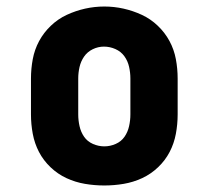

<svg xmlns="http://www.w3.org/2000/svg" viewBox="-20 -561 640 589"><path d="M300 8Q270 8 240.5 3Q211 -2 184 -14.5Q157 -27 135 -48Q113 -69 99.5 -95Q86 -121 80.5 -150.5Q75 -180 75 -210V-320Q75 -350 80.5 -379.5Q86 -409 100 -435Q114 -461 136 -482Q158 -503 185 -515.5Q212 -528 241 -534.5Q270 -541 300 -541Q330 -541 359 -534.5Q388 -528 415 -515.5Q442 -503 464 -482Q486 -461 500 -435Q514 -409 519.5 -379.5Q525 -350 525 -320V-210Q525 -180 519.5 -150.5Q514 -121 500.5 -95Q487 -69 465 -48Q443 -27 416 -14.5Q389 -2 359.5 3Q330 8 300 8ZM300 -112Q318 -112 335 -119.5Q352 -127 362 -141.5Q372 -156 376 -174Q380 -192 380 -210V-320Q380 -338 376 -356Q372 -374 361.5 -388.5Q351 -403 334 -410.5Q317 -418 299 -418Q281 -418 264.5 -410Q248 -402 238 -387.5Q228 -373 224 -355.5Q220 -338 220 -320V-210Q220 -192 224 -174Q228 -156 238 -141.5Q248 -127 265 -119.5Q282 -112 300 -112Z"/></svg>

Font: Iosevka Slab Heavy Extended
Style: Regular
Weight: 900
Width: 7
Monospace: yes
Designer: Belleve Invis
Foundry: Belleve Invis
Version: Version 11.1.0; ttfautohint (v1.8.3)